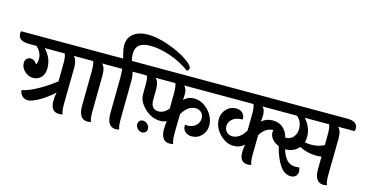

<svg xmlns="http://www.w3.org/2000/svg" viewBox="-161 -1382 3505 1829"><g transform="rotate(15 1591.5 -468.0)"><path d="M512 -456 507 -98Q507 -20 521 0Q505 6 486 6Q402 6 402 -99Q402 -146 411 -185Q338 -118 269 -80.5Q200 -43 165.5 -43Q131 -43 108 -65Q85 -87 82 -121Q155 -136 246.5 -189Q338 -242 401 -293Q403 -393 403 -468Q403 -543 389 -565H192Q267 -488 267 -387Q267 -327 236 -294.5Q205 -262 158.5 -262Q112 -262 74 -296Q36 -330 36 -378Q36 -405 51.5 -420Q67 -435 90 -435Q129 -435 152 -394Q166 -414 166 -451Q166 -516 111 -565H35Q-70 -565 -70 -639Q-70 -652 -66 -662H543Q647 -662 647 -591Q647 -578 642 -565H477Q512 -540 512 -456Z M678 -125 682 -468Q682 -545 669 -565H630Q525 -565 525 -639Q525 -652 529 -662H822Q926 -662 926 -591Q926 -578 921 -565H756Q791 -540 791 -456L787 -98Q787 -21 800 0Q786 6 766 6Q678 6 678 -125Z M957 -125 961 -475Q961 -513 957 -565H909Q804 -565 804 -639Q804 -652 808 -662H940Q937 -674 931.5 -694Q926 -714 924 -725Q916 -758 916 -787Q916 -861 969 -902.5Q1022 -944 1112.5 -944Q1203 -944 1317 -903.5Q1431 -863 1503.5 -814Q1576 -765 1576 -737Q1576 -716 1555 -708Q1468 -772 1361 -809.5Q1254 -847 1159 -847Q1016 -847 1016 -731Q1016 -697 1026 -662H1101Q1205 -662 1205 -591Q1205 -578 1200 -565H1059Q1070 -526 1070 -472L1066 -98Q1066 -21 1079 0Q1065 6 1045 6Q957 6 957 -125Z M1231 -91Q1231 -114 1243.5 -127Q1256 -140 1278.5 -140Q1301 -140 1321 -120.5Q1341 -101 1341 -78.5Q1341 -56 1328.5 -42.5Q1316 -29 1293 -29Q1270 -29 1250.5 -48.5Q1231 -68 1231 -91ZM1492 -316 1493 -468Q1493 -543 1480 -565H1285Q1319 -540 1319 -456L1318 -356Q1318 -263 1394 -263Q1447 -263 1492 -316ZM1878 -662Q1982 -662 1982 -591Q1982 -578 1977 -565H1567Q1595 -541 1595 -486Q1595 -453 1592 -429Q1633 -470 1693 -470Q1771 -470 1834 -404.5Q1897 -339 1897 -256Q1897 -199 1858 -157Q1819 -115 1758 -115Q1722 -115 1697 -137.5Q1672 -160 1672 -192Q1672 -199 1673 -205Q1684 -204 1695.5 -204Q1707 -204 1717 -206Q1759 -212 1784.5 -240Q1810 -268 1810 -304.5Q1810 -341 1786.5 -362.5Q1763 -384 1730 -384Q1655 -384 1600 -291Q1597 -195 1597 -108.5Q1597 -22 1611 0Q1597 6 1576 6Q1530 6 1509.5 -27Q1489 -60 1489 -106Q1489 -152 1495 -193Q1466 -180 1434 -180Q1349 -180 1280 -245Q1211 -310 1211 -379V-497Q1210 -548 1198 -565H1194Q1090 -565 1090 -639Q1090 -655 1094 -662Z M2826 -395Q2826 -367 2818 -340Q2847 -333 2880 -333Q2954 -333 3009 -363Q3010 -395 3010 -469Q3010 -543 2996 -565H2757Q2826 -486 2826 -395ZM2367 -486Q2367 -457 2362 -422Q2407 -462 2470.5 -462Q2534 -462 2573 -426.5Q2612 -391 2627 -334Q2677 -335 2704.5 -367.5Q2732 -400 2732 -446Q2732 -524 2679 -565H2339Q2367 -541 2367 -486ZM2371 -291 2368 -98Q2368 -22 2382 0Q2366 6 2347 6Q2266 6 2266 -93Q2266 -131 2274 -173Q2237 -131 2166 -131Q2095 -131 2032 -195.5Q1969 -260 1969 -342Q1969 -398 2007.5 -440Q2046 -482 2106 -482Q2143 -482 2166.5 -459.5Q2190 -437 2190 -406Q2190 -404 2188 -394Q2180 -395 2171.5 -395Q2163 -395 2155 -393Q2111 -388 2083.5 -359.5Q2056 -331 2056 -295Q2056 -259 2079.5 -237.5Q2103 -216 2135 -216Q2208 -216 2262 -306Q2264 -396 2264 -469.5Q2264 -543 2250 -565H1973Q1868 -565 1868 -639Q1868 -654 1873 -662H3149Q3253 -662 3253 -591Q3253 -578 3248 -565H3084Q3119 -540 3119 -456L3114 -98Q3114 -20 3128 0Q3112 6 3093 6Q3005 6 3005 -125Q3005 -161 3007 -249Q2987 -245 2953 -245Q2862 -245 2788 -286Q2739 -227 2655 -227H2653Q2672 -164 2704.5 -127.5Q2737 -91 2796 -91Q2811 -91 2828 -96Q2837 -78 2837 -53.5Q2837 -29 2820 -10.5Q2803 8 2769 8Q2653 8 2586 -241Q2546 -256 2520.5 -285.5Q2495 -315 2495 -353Q2495 -364 2498 -376L2492 -375Q2419 -369 2371 -291Z"/></g></svg>

Font: Laila SemiBold
Style: Regular
Weight: 600
Designer: Hitesh Malaviya
Foundry: Indian Type Foundry
Version: Version 1.302;PS 1.0;hotconv 1.0.78;makeotf.lib2.5.61930; tt